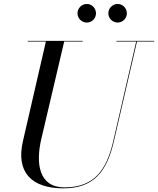

<svg xmlns="http://www.w3.org/2000/svg" viewBox="-20 -962 820 996"><path d="M542 -893C542 -866.5 564 -845 590.5 -845C616.5 -845 638 -866.5 638 -893C638 -919.5 616.5 -941.5 590.5 -941.5C564 -941.5 542 -919.5 542 -893ZM382 -893C382 -866.5 404 -845 430.5 -845C456.5 -845 478 -866.5 478 -893C478 -919.5 456.5 -941.5 430.5 -941.5C404 -941.5 382 -919.5 382 -893ZM124 -750V-746.5H218L99 -230C61 -66 146 15 309 15C467 15 535 -73 571 -230L690.5 -746.5H780V-750H584V-746.5H686.5L567.5 -230C532.5 -77.5 467 10 314.5 10C180.5 10 165 -115 194 -240L313 -746.5H409V-750Z"/></svg>

Font: Bodoni* 48pt
Style: Italic
Weight: 400
Italic angle: -13°
Version: Version 2.3